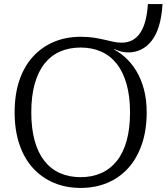

<svg xmlns="http://www.w3.org/2000/svg" viewBox="-20 -908 825 945"><path d="M377 -36Q433 -36 478 -56Q523 -76 555 -116Q587 -156 603.5 -216Q620 -276 620 -355Q620 -434 603 -494Q586 -554 554.5 -594Q523 -634 478 -654Q433 -674 377 -674Q320 -674 275 -654Q230 -634 198.5 -594Q167 -554 150.5 -494Q134 -434 134 -355Q134 -276 150.5 -216Q167 -156 198.5 -116Q230 -76 275 -56Q320 -36 377 -36ZM542 -652 515 -677Q558 -659 592 -629.5Q626 -600 650.5 -559.5Q675 -519 688.5 -468Q702 -417 702 -355Q702 -267 678 -197.5Q654 -128 611 -80.5Q568 -33 508.5 -8Q449 17 377 17Q305 17 245.5 -8Q186 -33 142.5 -80.5Q99 -128 75.5 -197.5Q52 -267 52 -355Q52 -444 75.5 -513Q99 -582 142.5 -629.5Q186 -677 245.5 -702Q305 -727 377 -727Q413 -727 442 -722.5Q471 -718 494 -712.5Q517 -707 537.5 -702.5Q558 -698 578 -698Q609 -698 632 -710.5Q655 -723 671 -747.5Q687 -772 696 -807.5Q705 -843 708 -888H780Q776 -824 762 -779Q748 -734 725 -705.5Q702 -677 673 -663.5Q644 -650 613 -650Q600 -650 587.5 -652Q575 -654 562.5 -658.5Q550 -663 537 -668.5Q524 -674 509 -680L542 -676Z"/></svg>

Font: Roboto Serif SemiCondensed Light
Style: Regular
Weight: 300
Width: 4
Designer: Greg Gazdowicz
Foundry: Commercial Type
Version: Version 1.007